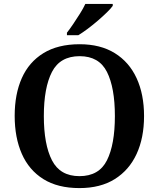

<svg xmlns="http://www.w3.org/2000/svg" viewBox="-20 -951 812 981"><path d="M386 10Q275 10 201.5 -36Q128 -82 91.5 -165Q55 -248 55 -359Q55 -470 91.5 -552Q128 -634 202 -679.5Q276 -725 387 -725Q493 -725 566.5 -679.5Q640 -634 678 -551.5Q716 -469 716 -358Q716 -247 678 -164.5Q640 -82 566.5 -36Q493 10 386 10ZM386 -51Q486 -51 526.5 -132Q567 -213 567 -358Q567 -503 526.5 -583.5Q486 -664 387 -664Q287 -664 245.5 -583.5Q204 -503 204 -358Q204 -213 245.5 -132Q287 -51 386 -51ZM322 -784Q337 -803 354.5 -829Q372 -855 389 -882Q406 -909 416 -931H556V-921Q547 -908 526.5 -888Q506 -868 480.5 -846Q455 -824 429 -804.5Q403 -785 380 -771H322Z"/></svg>

Font: Noto Serif Khojki SemiBold
Style: Regular
Weight: 600
Version: Version 2.003